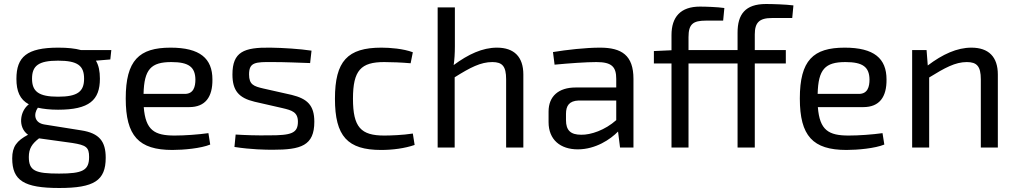

<svg xmlns="http://www.w3.org/2000/svg" viewBox="-20 -737 5079 959"><path d="M531 -440 536 -487H384C355 -495 318 -499 271 -499C114 -499 62 -453 62 -343C62 -282 79 -240 124 -216C79 -182 68 -101 120 -64C64 -34 41 -5 41 54C41 165 100 202 276 202C450 202 508 165 508 51C508 -30 477 -72 385 -86L203 -115C150 -123 147 -168 169 -199C196 -193 230 -189 270 -189C426 -189 479 -237 479 -344C479 -381 473 -411 459 -434ZM270 -254C173 -254 140 -280 140 -344C140 -409 173 -434 270 -434C368 -434 400 -409 400 -344C400 -280 368 -254 270 -254ZM341 -23C410 -12 425 -2 425 47C425 114 393 130 275 130C156 130 124 116 124 47C124 5 140 -19 175 -46Z M925 -202C1006 -202 1042 -253 1041 -340C1041 -445 979 -499 832 -499C675 -499 608 -436 608 -245C608 -58 673 12 841 12C897 12 984 4 1030 -15L1021 -72C971 -65 904 -60 852 -60C752 -60 707 -86 698 -202ZM697 -268C700 -391 734 -427 836 -427C923 -427 955 -402 956 -340C956 -304 947 -268 903 -268Z M1391 -197C1438 -186 1468 -177 1468 -129C1468 -71 1434 -61 1325 -61C1262 -60 1205 -62 1157 -65L1151 -3C1234 10 1307 11 1342 11C1483 11 1550 -9 1550 -129C1550 -212 1514 -244 1437 -263L1295 -295C1248 -306 1224 -314 1224 -365C1224 -426 1254 -428 1344 -427C1405 -427 1468 -424 1529 -422L1536 -484C1476 -493 1395 -498 1331 -499C1198 -501 1141 -478 1141 -365C1141 -285 1172 -248 1251 -229Z M2042 -70C1992 -62 1928 -60 1899 -60C1783 -60 1743 -101 1743 -244C1743 -386 1783 -427 1899 -427C1933 -427 1987 -425 2031 -421L2042 -476C1994 -494 1928 -499 1885 -499C1716 -499 1653 -432 1653 -244C1653 -56 1716 12 1884 12C1941 12 2002 4 2051 -13Z M2252 -700H2166V0H2251V-351C2329 -400 2381 -427 2439 -427C2489 -427 2508 -406 2508 -341V0H2594V-365C2594 -453 2548 -499 2462 -499C2390 -499 2319 -466 2246 -412C2250 -438 2252 -471 2252 -507Z M2750 -414C2824 -421 2908 -427 2959 -427C3036 -427 3058 -403 3058 -343V-300H2855C2770 -300 2720 -256 2720 -180V-127C2720 -39 2779 9 2866 9C2955 9 3029 -41 3067 -80L3077 0H3144V-343C3144 -461 3085 -499 2977 -499C2904 -499 2809 -488 2742 -477ZM2807 -168C2807 -209 2823 -233 2870 -235H3058V-137C3002 -87 2931 -63 2883 -64C2830 -64 2807 -86 2807 -137Z M3937 -647 3943 -710C3905 -715 3838 -717 3806 -717C3702 -717 3664 -665 3664 -574V-487H3419V-552C3419 -617 3442 -634 3506 -634H3592L3598 -697C3564 -702 3505 -704 3476 -704C3379 -704 3334 -652 3334 -562V-486L3246 -482V-420H3334V0H3419V-420H3664V0H3750V-420H3905V-487H3750V-565C3750 -624 3772 -647 3836 -647Z M4292 -202C4373 -202 4409 -253 4408 -340C4408 -445 4346 -499 4199 -499C4042 -499 3975 -436 3975 -245C3975 -58 4040 12 4208 12C4264 12 4351 4 4397 -15L4388 -72C4338 -65 4271 -60 4219 -60C4119 -60 4074 -86 4065 -202ZM4064 -268C4067 -391 4101 -427 4203 -427C4290 -427 4322 -402 4323 -340C4323 -304 4314 -268 4270 -268Z M4608 -487H4536V0H4621V-350C4699 -398 4751 -427 4809 -427C4859 -427 4879 -406 4879 -341V0H4964V-365C4964 -453 4918 -499 4832 -499C4760 -499 4688 -466 4614 -410Z"/></svg>

Font: SnT
Style: Regular
Weight: 400
Designer: Natanael Gama
Version: Version 1.001;PS 001.001;hotconv 1.0.70;makeotf.lib2.5.58329